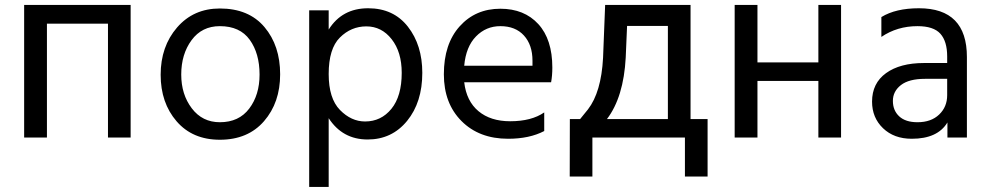

<svg xmlns="http://www.w3.org/2000/svg" viewBox="-20 -548 3939 765"><path d="M500.5 0V-528.3H76.2V0H167V-453.6H410.2V0Z M856 8.8Q967.8 8.8 1032 -65.2Q1096.2 -139.2 1096.2 -252Q1096.2 -366.2 1033.7 -440.2Q971.2 -514.2 856 -514.2Q751 -514.2 685.5 -438.5Q620.1 -362.8 620.1 -250Q620.1 -138.2 683.6 -64.7Q747.1 8.8 856 8.8ZM856 -443.8Q936 -443.8 975.1 -389.4Q1014.2 -335 1014.2 -251Q1014.2 -169.9 973.1 -115.5Q932.1 -61 856 -61Q786.1 -61 744.1 -116.5Q702.1 -171.9 702.1 -251Q702.1 -332 743.2 -387.9Q784.2 -443.8 856 -443.8Z M1434.6 -64Q1379.4 -64 1334.5 -109.9Q1289.6 -155.8 1289.6 -252.9Q1289.6 -354 1334.2 -398.4Q1378.9 -442.9 1439.7 -442.9Q1500.5 -442.9 1540.5 -391.8Q1580.6 -340.8 1580.6 -257.8Q1580.6 -165 1539.6 -114.5Q1498.5 -64 1434.6 -64ZM1289.6 -506.8H1211.9V196.8H1289.6V-77.1Q1344.7 7.8 1444.8 7.8Q1541.5 7.8 1602.1 -66.4Q1662.6 -140.6 1662.6 -257.8Q1662.6 -368.2 1605.2 -441.7Q1547.9 -515.1 1446.8 -515.1Q1342.8 -515.1 1289.6 -430.2Z M2101.6 -286.1H1829.6Q1836.4 -361.8 1876.5 -402.8Q1916.5 -443.8 1973.6 -443.8Q2033.7 -443.8 2067.6 -406.5Q2101.6 -369.1 2101.6 -306.2ZM2148.4 -100.1Q2097.7 -64.9 2012.7 -64.9Q1934.6 -64.9 1886.5 -105Q1838.4 -145 1829.6 -220.2H2175.8Q2180.7 -246.6 2180.7 -278.8Q2180.7 -391.1 2124.8 -452.1Q2068.8 -513.2 1973.6 -513.2Q1874.5 -513.2 1811.5 -443.1Q1748.5 -373 1748.5 -252Q1748.5 -136.2 1818.8 -65.7Q1889.2 4.9 2004.4 4.9Q2089.4 4.9 2148.4 -25.9Z M2291.5 -73.7H2250.5L2250 155.3H2340.3V0H2709V155.3H2799.3V-73.7H2731.4V-528.3H2391.1L2382.8 -317.4Q2375.5 -180.7 2322.8 -112.3ZM2398.4 -73.7Q2464.8 -161.1 2473.1 -318.8L2478.5 -444.8H2641.1V-73.7Z M3331.1 0V-528.3H3240.7V-299.3H2998V-528.3H2907.2V0H2998V-225.6H3240.7V0Z M3753.9 -233.9V-168.9Q3753.9 -122.1 3721.9 -91.6Q3689.9 -61 3635.7 -61Q3587.9 -61 3562.7 -84.5Q3537.6 -107.9 3537.6 -146Q3537.6 -184.1 3569.6 -209Q3601.6 -233.9 3665.5 -233.9ZM3491.7 -400.9Q3554.7 -443.8 3635.7 -443.8Q3699.7 -443.8 3726.8 -413.6Q3753.9 -383.3 3753.9 -323.2V-296.9H3661.6Q3565.9 -296.9 3510.3 -256.6Q3454.6 -216.3 3454.6 -143.1Q3454.6 -79.1 3498.3 -37.1Q3542 4.9 3612.8 4.9Q3715.8 4.9 3754.9 -60.1V0H3832.5V-320.8Q3832.5 -515.1 3641.6 -515.1Q3548.8 -515.1 3491.7 -480Z"/></svg>

Font: FAU Chimera
Style: Regular
Weight: 400
Version: Version 1.002;hotconv 1.0.117;makeotfexe 2.5.65602